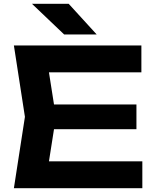

<svg xmlns="http://www.w3.org/2000/svg" viewBox="-20 -989 820 1009"><path d="M697 -440V-310H160V-440ZM274 -375 224 -57 150 -141H728V0H53L111 -375L53 -750H723V-609H150L224 -693ZM341 -969 488 -808H317L148 -969Z"/></svg>

Font: Unbounded Medium
Style: Regular
Weight: 500
Designer: Luke Prowse, Jean-Baptiste Morizot, Fátima Lázaro, Florian Runge
Foundry: NaN
Version: Version 1.700